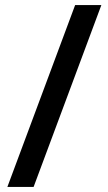

<svg xmlns="http://www.w3.org/2000/svg" viewBox="-20 -734 426 754"><path d="M9 0H112L378 -714H275Z"/></svg>

Font: Noto Sans Khmer ExtraCondensed Medium
Style: Regular
Weight: 500
Width: 2
Designer: Danh Hong and the Monotype Design Team
Foundry: Monotype Imaging Inc.
Version: Version 2.004